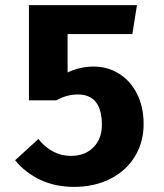

<svg xmlns="http://www.w3.org/2000/svg" viewBox="-20 -713 640 750"><path d="M497 -580H244V-430Q293 -453 346 -453Q400 -453 444.5 -425.5Q489 -398 515 -347Q541 -296 541 -228Q541 -158 507 -102Q473 -46 411 -14.5Q349 17 269 17Q196 17 137.5 -10.5Q79 -38 39 -87L130 -170Q155 -138 187.5 -121Q220 -104 257 -104Q312 -104 345 -137.5Q378 -171 378 -225Q378 -344 284 -344Q241 -344 200 -321H93V-693H515Z"/></svg>

Font: Fira Mono
Style: Bold
Weight: 700
Monospace: yes
Designer: Carrois Corporate & Edenspiekermann AG
Foundry: Carrois Corporate GbR & Edenspiekermann AG
Version: Version 3.206